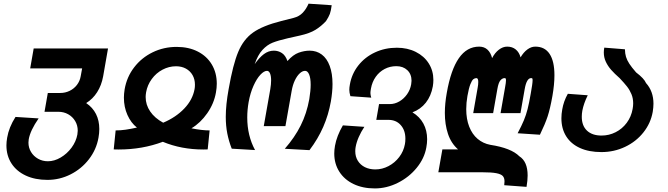

<svg xmlns="http://www.w3.org/2000/svg" viewBox="-20 -814 3640 1046"><path d="M15 -22Q15 -41 19 -64Q28.5 -120.5 64.5 -177L190.5 -169Q145 -103.5 136.5 -55Q135 -46 135 -37Q135 -9.5 149 13.8Q163 37 187.2 50.8Q211.5 64.5 241 64.5Q276 64.5 310.5 44.2Q345 24 369.8 -9.5Q394.5 -43 401.5 -81Q403.5 -95 403.5 -102Q403.5 -131 389.5 -154.5Q375.5 -178 351.5 -191.5Q327.5 -205 298 -205H222.5L240.5 -307.5H308.5Q335.5 -307.5 359.2 -319Q383 -330.5 399 -351.2Q415 -372 419.5 -398L427.5 -441.5H144.5L163.5 -550H568.5L542 -398.5Q533 -349 509.2 -311.8Q485.5 -274.5 449.5 -252.5Q485 -228.5 503 -192.8Q521 -157 521 -111Q521 -88.5 516.5 -63.5Q505 1 464.5 53.5Q424 106 364.5 136Q305 166 238.5 166Q171 166 120.5 142.5Q70 119 42.5 76.5Q15 34 15 -22Z M726 -119Q693.5 -144.5 674.2 -187.8Q655 -231 655 -282Q655 -302.5 659 -327.5Q670.5 -394.5 710.8 -447Q751 -499.5 811.5 -529Q872 -558.5 942.5 -558.5Q1008 -558.5 1057.5 -533.2Q1107 -508 1134 -462.5Q1161 -417 1161 -358Q1161 -335.5 1156.5 -310.5Q1146 -250 1109 -197Q1072 -144 1023 -115Q1079.5 -103.5 1122 -103.5L1111.5 0Q1103.5 0.5 1088.5 0.5Q968 0.5 867 -41.5Q755.5 0.5 626 0.5Q608.5 0.5 599.5 0L610 -103.5Q637.5 -103.5 664.8 -107.5Q692 -111.5 726 -119ZM773.5 -285.5Q773.5 -243 798.2 -206.8Q823 -170.5 869 -145.5Q938.5 -175 984 -222.8Q1029.5 -270.5 1040 -328.5Q1042 -339 1042 -352.5Q1042 -382 1029 -404.8Q1016 -427.5 992.8 -440.2Q969.5 -453 939 -453Q900.5 -453 865.5 -434.5Q830.5 -416 806.8 -383.5Q783 -351 776 -311.5Q773.5 -296.5 773.5 -285.5Z M1210 -177Q1210 -243 1225.5 -328Q1249 -462.5 1277.8 -531.2Q1306.5 -600 1359 -637Q1411.5 -674 1512.5 -699.5L1579.5 -716.5Q1610.5 -724.5 1629.5 -744.8Q1648.5 -765 1661 -794L1787 -785.5Q1783 -754.5 1777 -738.2Q1771 -722 1756 -699Q1730 -671 1699 -651.8Q1668 -632.5 1614.5 -620.5L1547.5 -605.5Q1495.5 -593.5 1465.2 -581.5Q1435 -569.5 1409.8 -542Q1384.5 -514.5 1367.5 -464.5Q1393 -501 1418 -519.5Q1443 -538 1472 -538Q1496 -538 1515.8 -525Q1535.5 -512 1546 -481.5Q1576.5 -516 1607.2 -527Q1638 -538 1667 -538Q1704.5 -538 1732.8 -517Q1761 -496 1776.2 -455Q1791.5 -414 1791.5 -356Q1791.5 -313.5 1782.5 -261Q1769.5 -188 1741 -122.8Q1712.5 -57.5 1666 4L1531.5 -3.5Q1585.5 -65 1618.2 -130.5Q1651 -196 1665 -274Q1672.5 -320 1672.5 -352.5Q1672.5 -388.5 1664.2 -408.2Q1656 -428 1642 -428Q1627.5 -428 1612.8 -414.2Q1598 -400.5 1586.2 -375.8Q1574.5 -351 1569 -319L1535 -127H1417L1452.5 -328Q1457 -355 1457 -375.5Q1457 -400.5 1451 -414.2Q1445 -428 1434.5 -428Q1418.5 -428 1398.5 -406.8Q1378.5 -385.5 1361 -346.5Q1343.5 -307.5 1334.5 -258Q1327 -215.5 1327 -174Q1327 -75 1369.5 3.5L1242.5 -4Q1226.5 -45 1218.2 -87Q1210 -129 1210 -177Z M1801 22Q1801 3 1805 -20Q1814.5 -73.5 1848 -131L1965 -123Q1947 -96 1934.5 -67.5Q1922 -39 1917.5 -13Q1915.5 -2.5 1915.5 10Q1915.5 39.5 1929.5 62Q1943.5 84.5 1968.2 96.8Q1993 109 2025 109Q2062 109 2096.5 91Q2131 73 2155 41.5Q2179 10 2186 -29Q2188.5 -41.5 2188.5 -58.5Q2188.5 -104 2163.2 -132.5Q2138 -161 2096 -161H2030L2045 -247H2104Q2130.5 -247 2155.2 -261.2Q2180 -275.5 2197.5 -300.2Q2215 -325 2220 -354.5Q2222 -368.5 2222 -374Q2222 -410 2199 -431.8Q2176 -453.5 2139.5 -453.5Q2104.5 -453.5 2075.5 -438.2Q2046.5 -423 2027 -395.5Q2007.5 -368 2001 -332Q1998 -315.5 1998 -307Q1998 -297 2002.5 -282L1889 -290Q1883 -309 1883 -325Q1883 -336.5 1886 -353Q1896 -411.5 1932 -457.2Q1968 -503 2022.8 -528.5Q2077.5 -554 2142 -554Q2200 -554 2245.2 -531.2Q2290.5 -508.5 2315.8 -468.5Q2341 -428.5 2341 -378.5Q2341 -361.5 2338 -343.5Q2328.5 -291 2300 -254.8Q2271.5 -218.5 2227 -202Q2266 -178.5 2286.5 -141Q2307 -103.5 2307 -55.5Q2307 -33.5 2302.5 -10Q2292 49 2250.2 100.2Q2208.5 151.5 2147.5 182Q2086.5 212.5 2022 212.5Q1956 212.5 1906 188.5Q1856 164.5 1828.5 121.2Q1801 78 1801 22Z M2728.5 174Q2728.5 155 2719 144.8Q2709.5 134.5 2683.5 129.5Q2657.5 124.5 2607.5 124.5H2368L2390 0H2475.5Q2437.5 -33.5 2420.5 -84.8Q2403.5 -136 2403.5 -198.5Q2403.5 -250 2414 -308Q2436 -434 2479.8 -497Q2523.5 -560 2590.5 -560Q2618 -560 2635.8 -543.5Q2653.5 -527 2661 -497.5Q2676 -526.5 2697.8 -543.2Q2719.5 -560 2743 -560Q2771 -560 2789.8 -544.5Q2808.5 -529 2816 -501.5Q2832 -529 2853 -544.5Q2874 -560 2896 -560Q2948 -560 2974.2 -520.2Q3000.5 -480.5 3000.5 -404Q3000.5 -353.5 2989.5 -291Q2977 -221 2963.5 -180Q2950 -139 2921.5 -80L2800 -88Q2822 -129.5 2834 -158.5Q2846 -187.5 2854.2 -219.5Q2862.5 -251.5 2871.5 -304.5Q2881.5 -358.5 2881.5 -377Q2881.5 -385 2879.8 -386.8Q2878 -388.5 2873.5 -388.5Q2849 -388.5 2838.5 -328.5L2815.5 -197.5H2707L2731.5 -337.5Q2736.5 -364.5 2736.5 -376Q2736.5 -384 2734.8 -386.2Q2733 -388.5 2729.5 -388.5Q2716.5 -388.5 2706 -376Q2695.5 -363.5 2689.5 -328.5L2666.5 -197.5H2558L2582.5 -337.5Q2585.5 -353 2585.5 -367.5Q2585.5 -388.5 2575.5 -388.5Q2566.5 -388.5 2558.8 -382.5Q2551 -376.5 2542.5 -355Q2534 -333.5 2526.5 -291Q2520 -254 2520 -219.5Q2520 -165.5 2536.2 -124Q2552.5 -82.5 2582 -57.5Q2611.5 -32.5 2651 -25Q2765 -7.5 2809.5 37.5Q2854.5 66 2854.5 142Q2854.5 169 2848.5 204L2727 195Q2728.5 184 2728.5 174Z M3038.5 -169.5Q3038.5 -193 3043 -217.5Q3050.5 -262.5 3073.5 -303L3182 -295Q3160 -250.5 3152.5 -211Q3149.5 -194 3149.5 -178Q3149.5 -129 3178 -102.2Q3206.5 -75.5 3257 -75.5Q3298 -75.5 3334 -93.8Q3370 -112 3394.5 -145Q3419 -178 3426.5 -220.5Q3429.5 -236.5 3429.5 -251Q3429.5 -278.5 3420 -301.2Q3410.5 -324 3396 -342.5Q3381.5 -361 3356 -388Q3327.5 -413 3309.5 -433.5Q3291.5 -454 3280.5 -477.5Q3269.5 -501 3269.5 -528.5Q3269.5 -539.5 3272 -554.5L3384.5 -545.5Q3385 -522 3390.5 -504Q3396 -486 3408.5 -466.8Q3421 -447.5 3445.5 -419.5Q3489.5 -386 3499.5 -361.5Q3540 -316.5 3540 -249Q3540 -229.5 3536 -204.5Q3525 -142.5 3485.2 -92.5Q3445.5 -42.5 3385.5 -14Q3325.5 14.5 3256.5 14.5Q3188.5 14.5 3139.5 -7.8Q3090.5 -30 3064.5 -71.5Q3038.5 -113 3038.5 -169.5Z"/></svg>

Font: JuliaMono BoldItalic
Style: Regular
Weight: 700
Italic angle: -9°
Monospace: yes
Designer: cormullion
Foundry: corm
Version: Version 0.049; ttfautohint (v1.8.4)